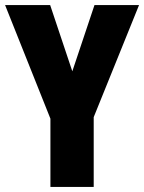

<svg xmlns="http://www.w3.org/2000/svg" viewBox="-20 -734 566 754"><path d="M264 -454 177 -714H0L178 -268V0H348V-274L526 -714H351Z"/></svg>

Font: Noto Sans Georgian ExtraCondensed Black
Style: Regular
Weight: 900
Width: 2
Designer: Monotype Design Team, Akaki Razmadze
Foundry: Google LLC
Version: Version 2.005